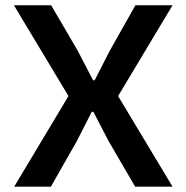

<svg xmlns="http://www.w3.org/2000/svg" viewBox="-20 -700 699 720"><path d="M236.8 -339.8 32.2 -680.2H171.9L272 -508.8L329.1 -398.9H335L391.1 -508.8L487.8 -680.2H627L422.9 -339.8L627 0H486.8L387.2 -170.9L330.1 -280.8H324.2L268.1 -170.9L170.9 0H33.2Z"/></svg>

Font: TASA Orbiter Text SemiBold
Style: Regular
Weight: 600
Designer: Weizhong Zhang
Version: Version 1.000;Glyphs 3.1.2 (3151)